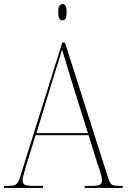

<svg xmlns="http://www.w3.org/2000/svg" viewBox="-23 -923 634 943"><path d="M-3 0V-10H18Q39 -10 49.5 -14Q60 -18 66.5 -31Q73 -44 81 -71L283 -714H296L507 -53Q516 -24 525.5 -17Q535 -10 566 -10H580V0H393V-10H424Q460 -10 469 -16.5Q478 -23 478 -38Q478 -47 473.5 -63.5Q469 -80 463.5 -97Q458 -114 454 -124L412 -259H152L112 -131Q109 -120 103.5 -102Q98 -84 93 -65.5Q88 -47 88 -37Q88 -23 97.5 -16.5Q107 -10 142 -10H188V0ZM156 -269H409L336 -501Q321 -552 306 -599.5Q291 -647 282 -679Q277 -664 269 -637Q261 -610 251.5 -581Q242 -552 235 -529ZM283 -823Q274 -823 268.5 -831.5Q263 -840 263 -863Q263 -886 268.5 -894.5Q274 -903 283 -903Q294 -903 299 -894.5Q304 -886 304 -863Q304 -840 299 -831.5Q294 -823 283 -823Z"/></svg>

Font: Noto Serif Display SemiCondensed Thin
Style: Regular
Weight: 100
Width: 4
Designer: Monotype Design Team
Foundry: Monotype Imaging Inc.
Version: Version 2.009